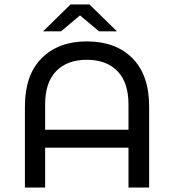

<svg xmlns="http://www.w3.org/2000/svg" viewBox="-20 -836 776 856"><path d="M570.4 -576.4C520.7 -626.4 452.9 -651.4 367.1 -651.4C282.4 -651.4 215.3 -626.4 165.6 -576.4C115.9 -526.4 91.1 -454.8 91.1 -361.6V0H181.2V-177.6H552.9V0H644.9V-361.6C644.9 -454.8 620.1 -526.4 570.4 -576.4ZM552.9 -257.6H181.2V-369.8C181.2 -435.5 197.6 -485.1 230.5 -518.9C263.3 -552.6 308.8 -569.5 367.1 -569.5C425.3 -569.5 470.9 -552.6 503.7 -518.9C536.5 -485.1 552.9 -435.5 552.9 -369.8ZM421.4 -696.4H501.4L379 -816H294.4L172 -696.4H252.1L336.7 -767.3Z"/></svg>

Font: Montserrat Ace
Style: Regular
Weight: 500
Designer: Julieta Ulanovsky
Foundry: Julieta Ulanovsky
Version: Version 1